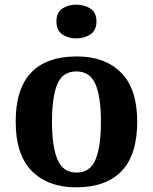

<svg xmlns="http://www.w3.org/2000/svg" viewBox="-20 -790 653 820"><path d="M305 10Q185 10 116 -59.5Q47 -129 47 -270Q47 -411 113 -480Q179 -549 308 -549Q428 -549 497 -480Q566 -411 566 -270Q566 -129 499.5 -59.5Q433 10 305 10ZM307 -53Q365 -53 388 -108.5Q411 -164 411 -270Q411 -377 387.5 -431Q364 -485 306 -485Q248 -485 225 -431Q202 -377 202 -270Q202 -164 225.5 -108.5Q249 -53 307 -53ZM306 -626Q270 -626 245.5 -643.5Q221 -661 221 -698Q221 -736 245.5 -753Q270 -770 306 -770Q341 -770 366.5 -753Q392 -736 392 -698Q392 -661 366.5 -643.5Q341 -626 306 -626Z"/></svg>

Font: NotoSerif-Bold
Style: Regular
Weight: 700
Designer: Monotype Design Team
Foundry: Monotype Imaging Inc.
Version: Version 2.007; ttfautohint (v1.8) -l 8 -r 50 -G 200 -x 14 -D